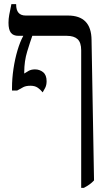

<svg xmlns="http://www.w3.org/2000/svg" viewBox="-20 -667 531 927"><path d="M186 -221Q175 -235 161.5 -244Q148 -253 127 -253Q106 -253 93 -246.5Q80 -240 63 -230H38V-243Q38 -287 45 -334.5Q52 -382 64.5 -424Q77 -466 92 -493V-494H69Q44 -494 32.5 -509Q21 -524 21 -557Q21 -576 24.5 -595Q28 -614 35 -647H58V-645Q58 -592 104 -592H308Q421 -592 422 -474L434 204Q424 215 412 223.5Q400 232 385 240H372V-424Q372 -462 354.5 -478Q337 -494 303 -494H136Q126 -466 111.5 -419Q97 -372 97 -318V-312Q106 -318 118.5 -325Q131 -332 149 -332Q171 -332 188 -318.5Q205 -305 205 -275Q205 -256 198 -242.5Q191 -229 186 -221Z"/></svg>

Font: Noto Serif Hebrew SemiCondensed
Style: Regular
Weight: 400
Width: 4
Designer: Monotype Design Team
Foundry: Monotype Imaging Inc.
Version: Version 2.004; ttfautohint (v1.8.4.7-5d5b)